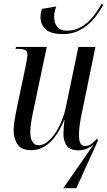

<svg xmlns="http://www.w3.org/2000/svg" viewBox="-20 -784 566 1014"><path d="M312 -604Q248 -604 221 -629.5Q194 -655 194 -693Q194 -717 202 -737L277 -750Q266 -721 266 -697Q266 -662 282.5 -642Q299 -622 333 -622Q378 -622 413.5 -644.5Q449 -667 474.5 -700Q500 -733 516 -764L526 -758Q513 -736 494.5 -709.5Q476 -683 450 -659Q424 -635 390 -619.5Q356 -604 312 -604ZM474 -20Q458 -7 438.5 1.5Q419 10 394 10Q349 10 332 -15Q315 -40 315 -76Q315 -89 316.5 -110Q318 -131 321 -150H319Q253 9 145 9Q93 9 72.5 -21.5Q52 -52 52 -96Q52 -122 58 -156.5Q64 -191 70 -219L113 -423Q117 -445 121 -465Q125 -485 125 -494Q125 -513 113.5 -519.5Q102 -526 76 -526H62L65 -536H227L159 -213Q152 -184 146 -147.5Q140 -111 140 -90Q140 -17 184 -17Q209 -17 232 -36Q255 -55 274 -84.5Q293 -114 306.5 -147.5Q320 -181 326 -210L394 -536H484L412 -186Q406 -160 401.5 -128Q397 -96 397 -73Q397 -44 404 -28.5Q411 -13 430 -13Q447 -13 462 -23.5Q477 -34 492 -51L498 -43L383 210H314Z"/></svg>

Font: Noto Serif Display Condensed
Style: Italic
Weight: 400
Width: 3
Italic angle: -12°
Designer: Monotype Design Team
Foundry: Monotype Imaging Inc.
Version: Version 2.009